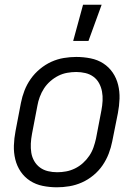

<svg xmlns="http://www.w3.org/2000/svg" viewBox="-20 -784 590 816"><path d="M222 12Q191 12 161.5 6Q132 0 108 -15.5Q84 -31 68 -54.5Q52 -78 45 -106.5Q38 -135 39 -165.5Q40 -196 46 -227L69 -347Q74 -373 84 -399Q94 -425 110.5 -448.5Q127 -472 150 -491Q173 -510 198.5 -521.5Q224 -533 251 -537.5Q278 -542 304 -542Q335 -542 365 -536Q395 -530 419 -514.5Q443 -499 459 -475.5Q475 -452 482 -423.5Q489 -395 488 -364.5Q487 -334 481 -303L457 -183Q452 -157 442 -131Q432 -105 416 -81.5Q400 -58 377 -39Q354 -20 328 -8.5Q302 3 275 7.5Q248 12 222 12ZM223 -52Q242 -52 261 -55.5Q280 -59 298.5 -68Q317 -77 332.5 -91Q348 -105 359.5 -122Q371 -139 377.5 -158Q384 -177 388 -195L411 -315Q415 -336 416 -356Q417 -376 413.5 -395Q410 -414 401 -430.5Q392 -447 377 -458Q362 -469 343 -473.5Q324 -478 304 -478Q285 -478 265.5 -474.5Q246 -471 228 -462Q210 -453 194 -439Q178 -425 167 -408Q156 -391 149 -372Q142 -353 139 -335L116 -215Q112 -194 111 -174Q110 -154 113 -135Q116 -116 125.5 -99.5Q135 -83 150 -72Q165 -61 184 -56.5Q203 -52 223 -52ZM291 -610 333 -764H412L356 -610Z"/></svg>

Font: Lode Term
Style: Italic
Weight: 400
Italic angle: -11°
Monospace: yes
Designer: Belleve Invis
Foundry: Belleve Invis
Version: Version 29.2.0